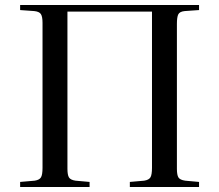

<svg xmlns="http://www.w3.org/2000/svg" viewBox="-20 -743 870 763"><path d="M60 0V-20L118 -25Q137 -28 143 -38.5Q149 -49 149 -76V-652Q149 -677 142.5 -687Q136 -697 116 -699L60 -703V-723H771V-703L714 -699Q694 -697 688.5 -686Q683 -675 683 -648V-72Q683 -48 689 -38Q695 -28 716 -25L771 -20V0H496V-20L553 -25Q572 -28 578 -38.5Q584 -49 584 -76V-697H248V-72Q248 -48 254 -38Q260 -28 280 -25L336 -20V0Z"/></svg>

Font: Literata 60pt
Style: Regular
Weight: 400
Designer: Latin by Veronika Burian and Jose Scaglione. Greek by Irene Vlachou. Cyrillic by Vera Evstafieva.
Foundry: TypeTogether
Version: Version 3.002